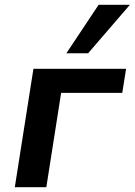

<svg xmlns="http://www.w3.org/2000/svg" viewBox="-20 -784 564 804"><path d="M42 0 120 -496H508L492 -395H236L174 0ZM258 -561 393 -764H524L349 -561Z"/></svg>

Font: Nunito Sans 9pt
Style: Bold Italic
Weight: 700
Italic angle: -9°
Version: Version 3.101;gftools[0.9.27]